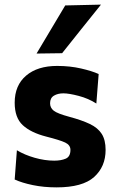

<svg xmlns="http://www.w3.org/2000/svg" viewBox="-20 -797 506 830"><path d="M224.5 13Q169 13 122 3.2Q75 -6.5 43.5 -21L53 -147.5Q86 -127.5 129.8 -115Q173.5 -102.5 214.5 -102.5Q244 -102.5 264.2 -111.2Q284.5 -120 284.5 -149Q284.5 -170 261.8 -180.8Q239 -191.5 180 -206.5Q113.5 -223.5 78.5 -255.8Q43.5 -288 43.5 -353Q43.5 -428 92.8 -470Q142 -512 227 -512Q282.5 -512 330.2 -501Q378 -490 406.5 -477L396.5 -349.5Q362 -371.5 320 -382.5Q278 -393.5 254 -393.5Q230 -393.5 213.2 -383.5Q196.5 -373.5 196.5 -350.5Q196.5 -331 212.2 -318.5Q228 -306 280 -292Q334 -277.5 368.5 -261Q403 -244.5 419.8 -218.2Q436.5 -192 436.5 -149Q436.5 -76.5 386.8 -31.8Q337 13 224.5 13ZM138 -565.5Q169 -617.5 200 -669.5Q231 -721.5 262 -773.5L416.5 -777Q373 -723 331 -670.5Q289 -618 248.5 -567Z"/></svg>

Font: Heraclito
Style: Bold
Weight: 700
Designer: Kostas Bartsokas (font) & Cristiano Sobral (main changes)
Foundry: Kostas Bartsokas (font) & Cristiano Sobral (main changes)
Version: Version 1.00;July 8, 2020;FontCreator 13.0.0.2655 64-bit